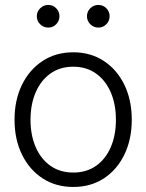

<svg xmlns="http://www.w3.org/2000/svg" viewBox="-20 -743 590 774"><path d="M275.4 10.7Q205.1 10.7 151.9 -23.9Q98.6 -58.6 68.6 -119.9Q38.6 -181.2 38.6 -260.3Q38.6 -339.8 68.6 -401.1Q98.6 -462.4 151.9 -497.3Q205.1 -532.2 275.4 -532.2Q345.2 -532.2 398.4 -497.3Q451.7 -462.4 481.4 -401.1Q511.2 -339.8 511.2 -260.3Q511.2 -181.2 481.4 -119.9Q451.7 -58.6 398.7 -23.9Q345.7 10.7 275.4 10.7ZM275.4 -47.4Q328.6 -47.4 367.2 -74.5Q405.8 -101.6 426.5 -149.7Q447.3 -197.8 447.3 -260.3Q447.3 -322.8 426.5 -370.8Q405.8 -418.9 367.2 -446.5Q328.6 -474.1 275.4 -474.1Q222.2 -474.1 183.6 -446.8Q145 -419.4 124 -371.1Q103 -322.8 103 -260.3Q103 -197.8 124 -149.7Q145 -101.6 183.6 -74.5Q222.2 -47.4 275.4 -47.4ZM376.5 -631.8Q357.4 -631.8 344 -645.3Q330.6 -658.7 330.6 -677.7Q330.6 -696.3 344 -709.7Q357.4 -723.1 376.5 -723.1Q395.5 -723.1 408.7 -709.7Q421.9 -696.3 421.9 -677.7Q421.9 -658.7 408.7 -645.3Q395.5 -631.8 376.5 -631.8ZM174.3 -631.8Q155.3 -631.8 141.8 -645.3Q128.4 -658.7 128.4 -677.7Q128.4 -696.3 142.1 -709.7Q155.8 -723.1 174.3 -723.1Q193.4 -723.1 206.5 -709.7Q219.7 -696.3 219.7 -677.7Q219.7 -658.7 206.5 -645.3Q193.4 -631.8 174.3 -631.8Z"/></svg>

Font: Inter 28pt Light
Style: Regular
Weight: 300
Designer: Rasmus Andersson
Foundry: rsms
Version: Version 4.001;git-66647c0bb